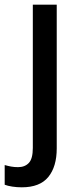

<svg xmlns="http://www.w3.org/2000/svg" viewBox="-64 -559 338 819"><path d="M29 240Q8 240 -11.5 237Q-31 234 -44 229V145Q-30 149 -16.5 151.5Q-3 154 13 154Q42 154 59 136Q76 118 76 72V-539H178V74Q178 152 142 196Q106 240 29 240Z"/></svg>

Font: Noto Sans Telugu SemiCondensed Medium
Style: Regular
Weight: 500
Width: 4
Designer: Jelle Bosma - Monotype Design Team
Foundry: Monotype Imaging Inc.
Version: Version 2.005; ttfautohint (v1.8.4.7-5d5b)